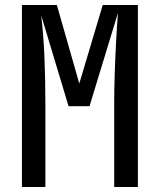

<svg xmlns="http://www.w3.org/2000/svg" viewBox="-20 -750 640 770"><path d="M68 0V-730H208L298 -415L392 -730H533V0H438V-335Q438 -388 440 -452.5Q442 -517 445.5 -581.5Q449 -646 453 -698L339 -324H255L145 -689Q154 -616 158 -526.5Q162 -437 162 -335V0Z"/></svg>

Font: JetBrainsMono NFM Medium
Style: Regular
Weight: 500
Monospace: yes
Designer: Philipp Nurullin, Konstantin Bulenkov
Foundry: JetBrains
Version: Version 2.304; ttfautohint (v1.8.4.7-5d5b);Nerd Fonts 3.3.0